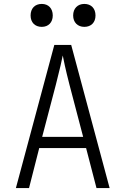

<svg xmlns="http://www.w3.org/2000/svg" viewBox="-20 -959 640 979"><path d="M410 -822C445 -822 467 -845 467 -880C467 -916 445 -939 410 -939C376 -939 353 -916 353 -880C353 -845 376 -822 410 -822ZM193 -822C227 -822 249 -845 249 -880C249 -916 227 -939 193 -939C158 -939 136 -916 136 -880C136 -845 158 -822 193 -822ZM61 0H128L180 -204H419L472 0H539L343 -730H257ZM195 -261 265 -528C285 -605 297 -660 300 -676C303 -660 314 -605 334 -528L404 -261Z"/></svg>

Font: JetBrains Mono ExtraLight
Style: Regular
Weight: 240
Monospace: yes
Designer: Philipp Nurullin, Konstantin Bulenkov
Foundry: JetBrains
Version: Version 2.305